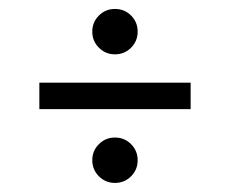

<svg xmlns="http://www.w3.org/2000/svg" viewBox="-20 -478 507 423"><path d="M268.8 -160.4Q283.3 -145.8 283.3 -125Q283.3 -104.2 268.8 -89.6Q254.2 -75 233.3 -75Q212.5 -75 197.9 -89.6Q183.3 -104.2 183.3 -125Q183.3 -145.8 197.9 -160.4Q212.5 -175 233.3 -175Q254.2 -175 268.8 -160.4ZM268.8 -443.8Q283.3 -429.2 283.3 -408.3Q283.3 -387.5 268.8 -372.9Q254.2 -358.3 233.3 -358.3Q212.5 -358.3 197.9 -372.9Q183.3 -387.5 183.3 -408.3Q183.3 -429.2 197.9 -443.8Q212.5 -458.3 233.3 -458.3Q254.2 -458.3 268.8 -443.8ZM66.7 -295.8H400V-237.5H66.7Z"/></svg>

Font: BoonBaan
Style: Regular
Weight: 400
Designer: Sungsit Sawaiwan
Foundry: FontUni
Version: Version 2.0